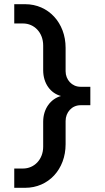

<svg xmlns="http://www.w3.org/2000/svg" viewBox="-20 -690 499 916"><path d="M100 206C211 206 293 118 293 -2V-113C293 -154 323 -188 364 -188H411V-276H364C323 -276 293 -310 293 -350V-462C293 -581 211 -670 100 -670H48V-578H90C143 -578 186 -535 186 -473V-355C186 -292 221 -245 271 -232C221 -218 186 -171 186 -109V10C186 71 143 114 90 114H48V206Z"/></svg>

Font: LT Wave Text Medium
Style: Regular
Weight: 500
Designer: Daniel Lyons
Version: Version 2.5 (Glyphs App)